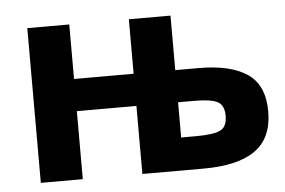

<svg xmlns="http://www.w3.org/2000/svg" viewBox="-40 -511 839 565"><g transform="rotate(-5 379.5 -228.5)"><path d="M59 -457H183V-296H359V-457H482V-296H551Q645 -296 694.5 -262.5Q744 -229 744 -151Q744 -73 693 -36.5Q642 0 540 0H359V-201H183V0H59ZM527 -97Q576 -97 597 -106.5Q618 -116 618 -149Q618 -180 599 -190.5Q580 -201 530 -201H482V-97Z"/></g></svg>

Font: Tilda Sans Bold
Style: Regular
Weight: 700
Designer: ParaType Ltd
Foundry: ParaType Ltd
Version: Version 1.009